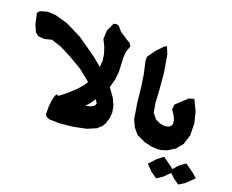

<svg xmlns="http://www.w3.org/2000/svg" viewBox="-133 -1004 1659 1371"><g transform="rotate(15 696.5 -318.5)"><path d="M453.1 -26.4 554.7 -38.1 623 -60.5 657.2 -85.9 676.8 -113.3 693.4 -155.3 700.2 -193.4 696.3 -245.1 676.8 -299.8 635.7 -369.1 573.2 -447.3 459 -557.6 335.9 -660.2 222.7 -729.5 127 -765.6 68.4 -773.4 13.7 -762.7 -3.9 -745.1 6.8 -664.1 25.4 -609.4 48.8 -586.9 95.7 -579.1 150.4 -587.9 222.7 -556.6 304.7 -505.9 398.4 -438.5 505.9 -335 558.6 -265.6 576.2 -230.5 567.4 -212.9 539.1 -199.2 458 -189.5 377 -190.4 308.6 -200.2 293 -215.8 281.2 -219.7 270.5 -200.2 259.8 -168.9 251 -123 246.1 -63.5 255.9 -45.9 278.3 -34.2 352.5 -25.4Z M538.1 -539.1 525.4 -458 495.1 -387.7 460 -339.8 418.9 -298.8 351.6 -247.1 289.1 -207 325.2 -180.7 455.1 -153.3 525.4 -215.8 585.9 -286.1 631.8 -355.5 660.2 -433.6 670.9 -490.2 672.9 -543.9 674.8 -596.7 682.6 -643.6 703.1 -686.5 690.4 -710 664.1 -728.5 610.4 -771.5 585.9 -806.6 567.4 -815.4 545.9 -812.5 511.7 -753.9 502.9 -688.5 522.5 -639.6 535.2 -586.9Z M955.1 -755.9 934.6 -747.1 883.8 -702.1 835.9 -645.5 834 -612.3 846.7 -520.5 852.5 -425.8 854.5 -310.5 863.3 -193.4 881.8 -138.7 916 -88.9 979.5 -52.7 1032.2 -35.2 1083 -28.3H1104.5L1125 -37.1L1134.8 -68.4L1133.8 -143.6L1118.2 -187.5L1097.7 -201.2H1083L1051.8 -209L1014.6 -230.5L986.3 -272.5L980.5 -345.7L983.4 -445.3V-565.4L972.7 -699.2Z M1304.7 16.6 1256.8 45.9 1218.8 82 1206.1 68.4 1139.6 11.7 1092.8 42 1040 89.8 1079.1 137.7 1124 175.8 1170.9 150.4 1218.8 110.4 1244.1 140.6 1288.1 177.7 1335 153.3 1397.5 102.5 1371.1 73.2ZM1241.2 -443.4 1202.1 -435.5 1113.3 -366.2 1107.4 -329.1 1128.9 -290 1139.6 -257.8 1140.6 -232.4 1134.8 -218.8 1119.1 -206.1 1099.6 -201.2H1076.2L1058.6 -191.4L1048.8 -158.2L1052.7 -68.4L1065.4 -39.1L1082 -28.3H1104.5L1149.4 -38.1L1207 -67.4L1251 -113.3L1280.3 -184.6L1286.1 -275.4L1273.4 -357.4Z"/></g></svg>

Font: MaokenAssortedSans-TC
Style: Regular
Weight: 500
Version: Version 0.83